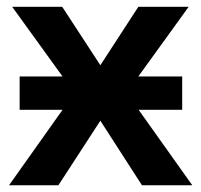

<svg xmlns="http://www.w3.org/2000/svg" viewBox="-20 -548 596 568"><path d="M38.1 -223.1V-321.8H165L16.1 -527.8H164.1L276.9 -355L389.2 -527.8H538.1L389.2 -321.8H519V-223.1H390.1L548.8 0H399.9L276.9 -190.9L152.8 0H6.8L165 -223.1Z"/></svg>

Font: Libra Sans Modern
Style: Bold
Weight: 700
Foundry: Stefan Peev, Context Ltd
Version: Version 1.000